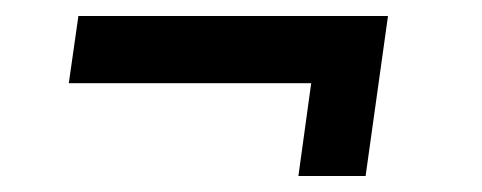

<svg xmlns="http://www.w3.org/2000/svg" viewBox="-20 -334 602 240"><path d="M353 -114H437L465 -314H78L66 -230H369Z"/></svg>

Font: Mohave
Style: Italic
Weight: 400
Italic angle: -8°
Designer: Gumpita Rahayu
Foundry: Tokotype
Version: Version 2.002;PS 002.002;hotconv 1.0.88;makeotf.lib2.5.64775